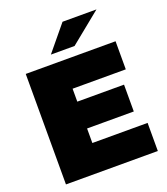

<svg xmlns="http://www.w3.org/2000/svg" viewBox="-162 -1030 997 1143"><g transform="rotate(-20 336.5 -458.5)"><path d="M57 0V-700H626V-522H289V-440H585V-270H289V-178H639V0ZM237 -757 369 -917H584L387 -757Z"/></g></svg>

Font: Montserrat Black
Style: Regular
Weight: 900
Designer: Julieta Ulanovsky
Foundry: Julieta Ulanovsky
Version: Version 9.000; ttfautohint (v1.8.4.7-5d5b)